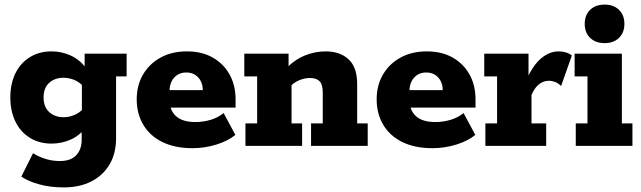

<svg xmlns="http://www.w3.org/2000/svg" viewBox="-20 -636 2796 837"><path d="M257 181Q199 181 150.5 167.5Q102 154 73 134L124 32Q150 48 179.5 57Q209 66 241 66Q289 66 312.5 40.5Q336 15 336 -26V-67L354 -80Q326 -44 287 -27Q248 -10 205 -10Q150 -10 109 -36Q68 -62 46.5 -107.5Q25 -153 25 -211Q25 -270 46.5 -315Q68 -360 109 -386Q150 -412 205 -412Q248 -412 287 -394.5Q326 -377 354 -341L349 -330V-402H532V-303H486V-34Q486 33 457.5 81Q429 129 378 155Q327 181 257 181ZM257 -125Q279 -125 301.5 -133.5Q324 -142 343 -162L337 -119V-301L343 -260Q324 -280 301.5 -288.5Q279 -297 257 -297Q219 -297 194.5 -275Q170 -253 170 -211Q170 -170 194.5 -147.5Q219 -125 257 -125Z M819 10Q743 10 688.5 -16.5Q634 -43 605 -91.5Q576 -140 576 -203Q576 -264 603.5 -311Q631 -358 680 -385Q729 -412 795 -412Q860 -412 907.5 -385Q955 -358 981 -311Q1007 -264 1007 -202V-167H653V-243H864Q864 -265 855.5 -282Q847 -299 831 -309.5Q815 -320 792 -320Q769 -320 752.5 -309Q736 -298 727.5 -280Q719 -262 719 -238V-202Q719 -155 747.5 -129.5Q776 -104 831 -104Q866 -104 898 -113.5Q930 -123 955 -143L1006 -48Q975 -22 924 -6Q873 10 819 10Z M1050 0V-98H1101V-303H1045V-402H1238V-337L1225 -335Q1263 -375 1307.5 -393.5Q1352 -412 1400 -412Q1462 -412 1499.5 -377.5Q1537 -343 1537 -270V-98H1583V0H1336V-98H1387V-232Q1387 -267 1373.5 -281.5Q1360 -296 1331 -296Q1308 -296 1284 -286Q1260 -276 1241 -255L1251 -290V-98H1297V0Z M1865 10Q1789 10 1734.5 -16.5Q1680 -43 1651 -91.5Q1622 -140 1622 -203Q1622 -264 1649.5 -311Q1677 -358 1726 -385Q1775 -412 1841 -412Q1906 -412 1953.5 -385Q2001 -358 2027 -311Q2053 -264 2053 -202V-167H1699V-243H1910Q1910 -265 1901.5 -282Q1893 -299 1877 -309.5Q1861 -320 1838 -320Q1815 -320 1798.5 -309Q1782 -298 1773.5 -280Q1765 -262 1765 -238V-202Q1765 -155 1793.5 -129.5Q1822 -104 1877 -104Q1912 -104 1944 -113.5Q1976 -123 2001 -143L2052 -48Q2021 -22 1970 -6Q1919 10 1865 10Z M2096 0V-98H2147V-303H2091V-402H2284V-274L2275 -288Q2304 -353 2340 -382.5Q2376 -412 2415 -412Q2450 -412 2473 -394L2426 -261Q2413 -274 2399 -279Q2385 -284 2374 -284Q2349 -284 2329.5 -268.5Q2310 -253 2297 -222V-98H2361V0Z M2490 0V-98H2541V-303H2485V-402H2691V-98H2737V0ZM2616 -448Q2576 -448 2552.5 -471Q2529 -494 2529 -532Q2529 -570 2552.5 -593Q2576 -616 2616 -616Q2655 -616 2678.5 -593Q2702 -570 2702 -532Q2702 -494 2678.5 -471Q2655 -448 2616 -448Z"/></svg>

Font: Rokkitt ExtraBold
Style: Regular
Weight: 800
Version: Version 3.103